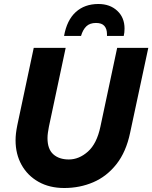

<svg xmlns="http://www.w3.org/2000/svg" viewBox="-20 -930 763 962"><path d="M58 -227Q58 -244 60 -261.5Q62 -279 67 -304L149 -690H309L225 -295Q222 -279 220 -265Q218 -251 218 -238Q218 -183 247 -157Q276 -131 325 -131Q376 -131 420.5 -170.5Q465 -210 483 -295L567 -690H723L632 -265Q612 -169 563.5 -107.5Q515 -46 447.5 -17Q380 12 302 12Q228 12 173 -19Q118 -50 88 -104Q58 -158 58 -227ZM604 -787Q604 -767 600 -750H516V-759Q516 -785 503 -800Q490 -815 461 -815Q430 -815 412.5 -798Q395 -781 386 -750H301Q315 -829 359.5 -869.5Q404 -910 473 -910Q531 -910 567.5 -876Q604 -842 604 -787Z"/></svg>

Font: Radio Canada
Style: Bold Italic
Weight: 700
Italic angle: -12°
Designer: Charles Daoud, Etienne Aubert Bonn, Alexandre Saumier Demers, Jacques Le Bailly
Foundry: Radio-Canada
Version: Version 2.104; ttfautohint (v1.8.4.7-5d5b);gftools[0.9.28.de